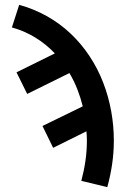

<svg xmlns="http://www.w3.org/2000/svg" viewBox="-20 -548 540 791"><path d="M422 223 315 197Q326 156 332 114.5Q338 73 338 31Q338 22 337.5 12Q337 2 336 -7L199 61L155 -29L321 -110Q312 -146 298.5 -180.5Q285 -215 266 -247L92 -161L48 -250L206 -328Q170 -366 125 -393.5Q80 -421 29 -435L59 -528Q118 -512 172 -482Q226 -452 270.5 -410Q315 -368 349 -316.5Q383 -265 405 -208Q427 -151 438 -90.5Q449 -30 449 31Q449 80 442 128Q435 176 422 223Z"/></svg>

Font: Iosevka SS04
Style: Bold
Weight: 700
Monospace: yes
Designer: Belleve Invis
Foundry: Belleve Invis
Version: Version 19.0.0; ttfautohint (v1.8.4)